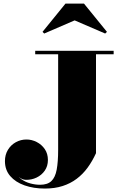

<svg xmlns="http://www.w3.org/2000/svg" viewBox="-20 -1038 680 1088"><path d="M624 -750V-730.5H524V-170Q503.5 -125 476.5 -88Q449.5 -51 414.2 -24.5Q379 2 334.5 16.2Q290 30.5 234 30.5Q170.5 30.5 119.2 12.5Q68 -5.5 38 -40.2Q8 -75 8 -125Q8 -161 24.8 -188.8Q41.5 -216.5 69.5 -232Q97.5 -247.5 130 -247.5Q160 -247.5 188 -233.2Q216 -219 233.8 -193Q251.5 -167 251.5 -131.5Q251.5 -97 233.8 -71.2Q216 -45.5 187.2 -31.8Q158.5 -18 125.5 -19Q106 -20 89 -33.2Q72 -46.5 68 -64.5Q78 -39 100.5 -22.8Q123 -6.5 151.2 1.2Q179.5 9 207 9Q249 9 271 -11.8Q293 -32.5 301.2 -76.5Q309.5 -120.5 309.5 -190V-730.5H179.5V-750ZM230.5 -848 221 -857.5 351 -1017.5H456L586 -857.5L576 -848L403 -922.5Z"/></svg>

Font: Bodoni Moda Black
Style: Regular
Weight: 900
Version: Version 2.005